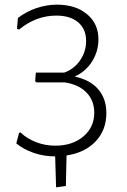

<svg xmlns="http://www.w3.org/2000/svg" viewBox="-20 -664 546 825"><path d="M266 4 263 135 221 141 217 8Q169 8 125 -7Q81 -22 50 -48L62 -93L68 -95Q96 -68 135.5 -53Q175 -38 217 -38Q291 -38 338 -77.5Q385 -117 385 -180Q385 -232 351.5 -266.5Q318 -301 258 -310H137L131 -315L134 -352H256Q298 -367 324 -404.5Q350 -442 350 -488Q350 -539 316 -568Q282 -597 222 -597Q135 -597 62 -537L53 -540L57 -587Q94 -615 137.5 -629.5Q181 -644 225 -644Q305 -644 354 -603Q403 -562 403 -495Q403 -444 376 -400.5Q349 -357 301 -335Q367 -321 402 -280.5Q437 -240 437 -178Q437 -105 391 -56.5Q345 -8 266 4Z"/></svg>

Font: Luna Sans Light
Style: Regular
Weight: 300
Designer: Juan Pablo del Peral
Foundry: Huerta Tipografica
Version: Version 2.001; ttfautohint (v1.5)